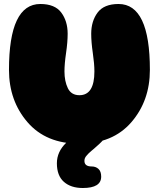

<svg xmlns="http://www.w3.org/2000/svg" viewBox="-20 -720 796 962"><path d="M731 -370Q731 -700 574 -700Q501 -700 469 -657Q437 -614 437 -551Q437 -509 445 -454.5Q453 -400 453 -362Q453 -243 378 -243Q337 -243 320 -278Q303 -313 303 -362Q303 -400 311 -454.5Q319 -509 319 -551Q319 -614 287 -657Q255 -700 182 -700Q25 -700 25 -370Q25 -215 118 -107.5Q211 0 378 0Q545 0 638 -107.5Q731 -215 731 -370ZM395 222Q487 222 487 165Q487 139 473.5 126.5Q460 114 439 114Q403 114 403 86Q403 79 405.5 72.5Q408 66 414.5 59Q421 52 424.5 48Q428 44 438.5 35.5Q449 27 451 25Q519 -33 509 -45Q505 -50 487 -50H399Q359 -50 312 -5Q265 40 265 98Q265 160 300 191Q335 222 395 222Z"/></svg>

Font: Cherry Bomb
Style: Regular
Weight: 400
Designer: satsuyako
Foundry: satsuyako
Version: Version 4.0